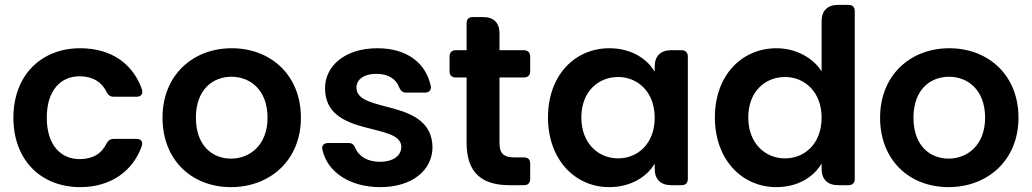

<svg xmlns="http://www.w3.org/2000/svg" viewBox="-20 -760 4235 788"><path d="M309 -562C149 -562 35 -451 35 -277C35 -102 149 8 309 8C435 8 526 -58 562 -161C568 -179 558 -190 540 -190H447C433 -190 424 -184 417 -171C398 -130 361 -107 307 -107C229 -107 172 -165 172 -277C172 -389 229 -447 307 -447C361 -447 399 -422 417 -383C424 -369 433 -363 447 -363H541C558 -363 568 -374 563 -392C526 -499 436 -562 309 -562Z M928 8C1088 8 1215 -102 1215 -277C1215 -452 1091 -562 931 -562C772 -562 647 -452 647 -277C647 -102 768 8 928 8ZM928 -109C851 -109 784 -163 784 -277C784 -392 853 -445 930 -445C1006 -445 1078 -392 1078 -277C1078 -163 1004 -109 928 -109Z M1541 8C1672 8 1755 -62 1755 -156C1752 -359 1443 -292 1443 -400C1443 -434 1473 -457 1525 -457C1574 -457 1606 -435 1618 -402C1624 -388 1632 -380 1646 -380H1724C1741 -380 1751 -390 1748 -407C1728 -501 1651 -562 1529 -562C1394 -562 1314 -488 1314 -398C1314 -193 1627 -261 1627 -157C1627 -123 1596 -96 1539 -96C1489 -96 1453 -118 1439 -151C1433 -165 1426 -173 1412 -173H1326C1310 -173 1299 -163 1303 -146C1323 -55 1414 8 1541 8Z M1895 -665V-554H1851C1834 -554 1825 -544 1825 -528V-467C1825 -451 1834 -442 1851 -442H1895V-174C1895 -45 1964 0 2071 0H2131C2147 0 2156 -9 2156 -26V-89C2156 -105 2147 -114 2131 -114H2092C2046 -114 2030 -131 2030 -173V-442H2130C2146 -442 2156 -451 2156 -467V-528C2156 -544 2146 -554 2130 -554H2030V-623C2030 -667 2006 -690 1962 -690H1920C1904 -690 1895 -681 1895 -665Z M2481 -562C2340 -562 2229 -452 2229 -278C2229 -105 2340 8 2480 8C2570 8 2635 -35 2667 -88V-68C2667 -24 2691 0 2735 0H2777C2794 0 2803 -9 2803 -26V-528C2803 -544 2794 -554 2777 -554H2735C2691 -554 2667 -530 2667 -486V-466C2636 -518 2572 -562 2481 -562ZM2517 -444C2597 -444 2667 -383 2667 -277C2667 -170 2597 -110 2517 -110C2436 -110 2366 -171 2366 -278C2366 -385 2436 -444 2517 -444Z M3167 -562C3025 -562 2914 -452 2914 -278C2914 -105 3025 8 3166 8C3255 8 3320 -34 3352 -89V-68C3352 -24 3376 0 3420 0H3462C3479 0 3488 -9 3488 -26V-715C3488 -731 3479 -740 3462 -740H3420C3376 -740 3352 -716 3352 -673V-467C3317 -523 3246 -562 3167 -562ZM3202 -444C3282 -444 3352 -383 3352 -277C3352 -170 3282 -110 3202 -110C3121 -110 3051 -171 3051 -278C3051 -385 3121 -444 3202 -444Z M3873 8C4033 8 4160 -102 4160 -277C4160 -452 4036 -562 3876 -562C3717 -562 3592 -452 3592 -277C3592 -102 3713 8 3873 8ZM3873 -109C3796 -109 3729 -163 3729 -277C3729 -392 3798 -445 3875 -445C3951 -445 4023 -392 4023 -277C4023 -163 3949 -109 3873 -109Z"/></svg>

Font: Arvore Sans SemiBold
Style: Regular
Weight: 600
Designer: Jonny Pinhorn (Latin) Dan Schunck (customization for Arvore)
Version: Version 1.000;Glyphs 3.3 (3305)